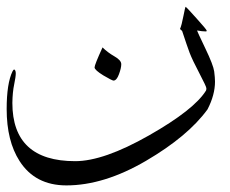

<svg xmlns="http://www.w3.org/2000/svg" viewBox="-20 -420 690 576"><path d="M320.8 -178.2Q316.4 -178.2 290 -193.8Q263.7 -210 263.7 -217.8Q263.7 -225.6 287.6 -277.8Q302.7 -262.7 323.2 -251Q343.8 -239.3 343.8 -227.5Q343.8 -215.8 336.9 -197.3Q330.1 -178.7 320.8 -178.2ZM625 -175.3Q625 -135.3 602.5 -91.8Q543.9 -11.2 418 62.5Q292 136.2 179.2 136.2Q85.4 136.2 38.6 63Q0 2.9 0 -92.8Q0 -169.9 17.6 -206.1Q20.5 -211.4 22.5 -211.4Q24.4 -211.4 25.9 -208Q27.3 -205.1 27.3 -199.7Q27.3 -189.9 22.5 -166.7Q17.6 -143.6 17.1 -111.3Q17.1 63.5 205.6 63.5Q291 63.5 426.8 -13.7Q562.5 -90.8 598.1 -148.4Q599.1 -150.4 599.1 -155.3Q599.1 -160.2 578.1 -200.2Q557.1 -240.2 548.8 -261.7Q540.5 -284.2 526.4 -327.1Q520 -332.5 520 -333Q524.9 -343.8 530.3 -372.1Q535.6 -399.9 537.1 -399.7Q538.6 -399.4 569.3 -365.2Q600.1 -331.1 600.1 -328.1Q600.1 -325.7 598.1 -325.7H597.7Q586.4 -325.7 571.3 -328.6Q571.3 -326.2 595.7 -275.4Q620.1 -224.6 622.6 -205.6Q625 -186.5 625 -175.3Z"/></svg>

Font: DimaThulth2
Style: Regular
Weight: 400
Designer: R.Balvardi
Foundry: R.Balvardi (R.Balvardi@gmail.com)
Version: Version 1.00;November 13, 2018;FontCreator 11.5.0.2427 64-bi